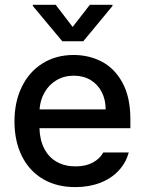

<svg xmlns="http://www.w3.org/2000/svg" viewBox="-20 -765 601 796"><path d="M40 -261.7Q40 -342.8 70.6 -405.3Q101.1 -467.8 156.7 -502.4Q212.4 -537.1 285.2 -537.1Q349.1 -537.1 402.3 -509.3Q455.6 -481.4 488 -421.6Q520.5 -361.8 520.5 -270.5V-233.4H143.6Q145 -184.1 163.8 -148.2Q182.6 -112.3 215.8 -93.8Q249 -75.2 293 -75.2Q335.4 -75.2 364.7 -91.1Q394 -106.9 408.2 -132.8H513.7Q502 -89.8 471.7 -57.4Q441.4 -24.9 395.3 -7.1Q349.1 10.7 292 10.7Q214.8 10.7 158 -22.9Q101.1 -56.6 70.6 -118.2Q40 -179.7 40 -261.7ZM418 -311.5Q418 -352.1 401.6 -383.8Q385.3 -415.5 355.5 -433.3Q325.7 -451.2 286.1 -451.2Q245.6 -451.2 214.1 -432.4Q182.6 -413.6 164.6 -381.6Q146.5 -349.6 144 -311.5ZM281.2 -653.3 352.5 -745.1H446.3V-740.2L325.2 -593.8H238.3L116.2 -740.2V-745.1H210.9Z"/></svg>

Font: Pretendard Std Medium
Style: Regular
Weight: 500
Designer: Base glyphs from Inter by Rasmus Andersson; Hangeul glyphs from Noto Sans CJK(Source Han Sans) by Jang Soo-young and Kan
Foundry: Kil Hyung-jin
Version: Version 1.309